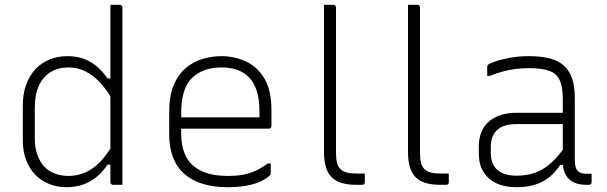

<svg xmlns="http://www.w3.org/2000/svg" viewBox="-20 -770 2530 800"><path d="M261 -536Q298 -536 327.5 -525.5Q357 -515 382 -494.5Q407 -474 428 -443H455V-344Q412 -420 365.5 -454.5Q319 -489 266 -489Q223 -489 191.5 -470Q160 -451 142.5 -414Q125 -377 125 -323V-193Q125 -154 136 -124Q147 -94 166 -74Q184 -56 209.5 -46.5Q235 -37 266 -37Q301 -37 333.5 -50.5Q366 -64 396.5 -95Q427 -126 455 -176V-84H428Q408 -54 382.5 -33Q357 -12 326 -1Q295 10 257 10Q218 10 184.5 -3.5Q151 -17 126.5 -42.5Q102 -68 88.5 -104Q75 -140 75 -186V-330Q75 -378 88.5 -416Q102 -454 127 -481Q152 -508 186 -522Q220 -536 261 -536ZM479 -750Q483 -750 485 -748.5Q487 -747 488.5 -745Q490 -743 490 -739Q490 -659 490 -575Q490 -491 490 -408Q490 -325 490 -246.5Q490 -168 490 -100Q490 -67 490 -41.5Q490 -16 490 0Q485 0 480 0Q475 0 470.5 0Q466 0 461 0Q456 0 451 0Q448 0 445.5 -1.5Q443 -3 441.5 -5Q440 -7 440 -11Q440 -91 440 -171Q440 -251 440 -330.5Q440 -410 440 -490Q440 -570 440 -650Q440 -674 440 -699Q440 -724 440 -750Q445 -750 450 -750Q455 -750 459.5 -750Q464 -750 469 -750Q474 -750 479 -750Z M903 -536Q955 -536 1002.5 -515Q1050 -494 1080.5 -445Q1111 -396 1111 -310V-245Q1111 -242 1109.5 -239.5Q1108 -237 1106 -235.5Q1104 -234 1100 -234H812Q796 -234 780 -234Q764 -234 748 -234H729L707 -281H1061Q1061 -287 1061 -293.5Q1061 -300 1061 -306Q1061 -356 1049.5 -392Q1038 -428 1015 -450Q995 -470 966.5 -479.5Q938 -489 903 -489Q825 -489 780 -445Q735 -401 735 -301V-212Q735 -185 740 -161.5Q745 -138 754.5 -119Q764 -100 778 -86Q802 -62 839.5 -49.5Q877 -37 929 -37Q965 -37 992.5 -42Q1020 -47 1045 -58.5Q1070 -70 1096 -89H1108Q1108 -77 1108 -66.5Q1108 -56 1108 -48Q1108 -46 1107.5 -44Q1107 -42 1105 -40Q1089 -24 1062.5 -12.5Q1036 -1 1002 4.5Q968 10 928 10Q870 10 824.5 -4Q779 -18 748 -45.5Q717 -73 701 -114Q685 -155 685 -210V-304Q685 -370 703.5 -414.5Q722 -459 753.5 -486Q785 -513 824 -524.5Q863 -536 903 -536Z M1330 -632Q1330 -661 1330 -691Q1330 -721 1330 -750Q1334 -750 1338 -750Q1342 -750 1346 -750Q1350 -750 1353.5 -750Q1357 -750 1361 -750Q1365 -750 1369 -750Q1372 -750 1374.5 -748.5Q1377 -747 1378.5 -744.5Q1380 -742 1380 -739Q1380 -679 1380 -618.5Q1380 -558 1380 -497.5Q1380 -437 1380 -376Q1380 -315 1380 -254.5Q1380 -194 1380 -134Q1380 -109 1384 -92.5Q1388 -76 1398 -66Q1408 -56 1424 -51.5Q1440 -47 1464 -47Q1467 -47 1470 -47Q1473 -47 1476 -47Q1479 -47 1482 -47Q1485 -47 1488 -47H1500Q1500 -38 1500 -29Q1500 -20 1500 -11Q1500 -5 1497 -2.5Q1494 0 1489 0Q1486 0 1483 0Q1480 0 1476.5 0Q1473 0 1470 0Q1467 0 1464 0Q1428 0 1402.5 -8Q1377 -16 1361 -32.5Q1345 -49 1337.5 -75Q1330 -101 1330 -137Q1330 -199 1330 -261Q1330 -323 1330 -384.5Q1330 -446 1330 -508Q1330 -570 1330 -632Z M1680 -632Q1680 -661 1680 -691Q1680 -721 1680 -750Q1684 -750 1688 -750Q1692 -750 1696 -750Q1700 -750 1703.5 -750Q1707 -750 1711 -750Q1715 -750 1719 -750Q1722 -750 1724.5 -748.5Q1727 -747 1728.5 -744.5Q1730 -742 1730 -739Q1730 -679 1730 -618.5Q1730 -558 1730 -497.5Q1730 -437 1730 -376Q1730 -315 1730 -254.5Q1730 -194 1730 -134Q1730 -109 1734 -92.5Q1738 -76 1748 -66Q1758 -56 1774 -51.5Q1790 -47 1814 -47Q1817 -47 1820 -47Q1823 -47 1826 -47Q1829 -47 1832 -47Q1835 -47 1838 -47H1850Q1850 -38 1850 -29Q1850 -20 1850 -11Q1850 -5 1847 -2.5Q1844 0 1839 0Q1836 0 1833 0Q1830 0 1826.5 0Q1823 0 1820 0Q1817 0 1814 0Q1778 0 1752.5 -8Q1727 -16 1711 -32.5Q1695 -49 1687.5 -75Q1680 -101 1680 -137Q1680 -199 1680 -261Q1680 -323 1680 -384.5Q1680 -446 1680 -508Q1680 -570 1680 -632Z M2375 -361Q2375 -330 2375 -298Q2375 -266 2375 -233.5Q2375 -201 2375 -169Q2375 -137 2375 -106Q2375 -87 2378 -75.5Q2381 -64 2388 -57Q2394 -51 2403 -48.5Q2412 -46 2424 -46Q2426 -46 2428.5 -46Q2431 -46 2433 -46H2445Q2445 -37 2445 -28.5Q2445 -20 2445 -11Q2445 -5 2442 -2.5Q2439 0 2434 0Q2429 0 2427 0Q2425 0 2422 0Q2402 0 2384.5 -5Q2367 -10 2353.5 -21.5Q2340 -33 2332.5 -51.5Q2325 -70 2325 -97Q2325 -135 2325 -178Q2325 -221 2325 -259Q2325 -275 2325 -291.5Q2325 -308 2325 -324Q2325 -340 2325 -356Q2325 -407 2312.5 -435Q2300 -463 2269.5 -474.5Q2239 -486 2184 -486Q2154 -486 2127 -482.5Q2100 -479 2074.5 -472Q2049 -465 2022 -454H2010Q2010 -464 2010 -473Q2010 -482 2010 -492Q2010 -495 2011 -497Q2012 -499 2013 -500Q2018 -505 2042 -513.5Q2066 -522 2103 -529Q2140 -536 2184 -536Q2234 -536 2270.5 -526.5Q2307 -517 2330 -496Q2353 -475 2364 -442Q2375 -409 2375 -361ZM2025 -132Q2025 -86 2052.5 -62Q2080 -38 2132 -38Q2173 -38 2207.5 -49.5Q2242 -61 2275 -90Q2308 -119 2344 -172V-83H2314Q2295 -53 2269 -32Q2243 -11 2209 -0.5Q2175 10 2132 10Q2083 10 2048 -6.5Q2013 -23 1994 -54.5Q1975 -86 1975 -131V-159Q1975 -193 1985.5 -219Q1996 -245 2016.5 -263Q2037 -281 2066 -290.5Q2095 -300 2132 -300Q2166 -300 2198 -300Q2230 -300 2263.5 -300Q2297 -300 2335 -300Q2343 -300 2346.5 -294Q2350 -288 2351 -277.5Q2352 -267 2352 -253Q2310 -253 2276.5 -253Q2243 -253 2209.5 -253Q2176 -253 2132 -253Q2104 -253 2083.5 -246.5Q2063 -240 2049 -226Q2037 -214 2031 -197Q2025 -180 2025 -158Z"/></svg>

Font: Recursive Light
Style: Regular
Weight: 300
Version: Version 1.085